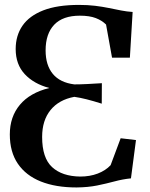

<svg xmlns="http://www.w3.org/2000/svg" viewBox="-20 -772 626 802"><path d="M300 11Q212.5 11 150.2 -14Q88 -39 54.5 -88.2Q21 -137.5 21 -210.5Q21 -284 63 -334.2Q105 -384.5 186 -404.5Q121.5 -421.5 83.5 -462.2Q45.5 -503 45.5 -567Q45.5 -623.5 74 -664.8Q102.5 -706 161 -728.8Q219.5 -751.5 310 -751.5Q346.5 -751.5 377.2 -747.8Q408 -744 435 -738.5Q462 -733 486.2 -728.2Q510.5 -723.5 534 -722L522.5 -531H448L423 -669.5Q406 -686.5 380 -696.5Q354 -706.5 313.5 -706.5Q242.5 -706.5 206.5 -668.8Q170.5 -631 170.5 -561.5Q170.5 -500 200.5 -463.5Q230.5 -427 290.5 -419.5Q315.5 -419.5 344.8 -421Q374 -422.5 405.5 -424.5L405 -339Q368.5 -350.5 341.8 -357.2Q315 -364 290.5 -367.5Q226 -355.5 191 -312.2Q156 -269 156 -200Q156 -112 197.8 -73.8Q239.5 -35.5 315 -34.5Q355.5 -34.5 388.2 -47Q421 -59.5 442 -82L484 -194.5L548 -187L527 -27Q492.5 -23.5 458.2 -14.2Q424 -5 385.8 2.8Q347.5 10.5 300 11Z"/></svg>

Font: Merriweather 72pt SemiBold
Style: Regular
Weight: 600
Version: Version 2.100